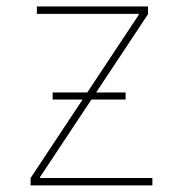

<svg xmlns="http://www.w3.org/2000/svg" viewBox="-20 -562 555 582"><path d="M72.8 0V-22.5L400.9 -517.6V-520H91.8V-542.5H428.7V-519L101.1 -24.9V-22.5H441.9V0ZM139.6 -260.3V-281.7H360.8V-260.3Z"/></svg>

Font: Inter 16pt Thin
Style: Regular
Weight: 250
Version: Version 4.001;git-66647c0bb